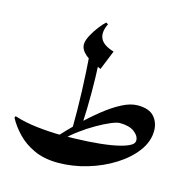

<svg xmlns="http://www.w3.org/2000/svg" viewBox="-99 -679 768 782"><g transform="rotate(15 285.5 -287.5)"><path d="M212.4 13.2Q153.8 13.2 111.1 -6.3Q68.4 -25.9 39.6 -56.2Q10.7 -86.4 -6.3 -118.7L-3.4 -125.5Q40.5 -111.3 94.7 -105.2Q148.9 -99.1 196.8 -99.1ZM254.4 -589.4 263.2 -584.5Q245.1 -547.4 256.6 -522Q268.1 -496.6 314 -482.9L280.8 -400.9Q189.5 -436.5 189.5 -480.5Q189.5 -496.1 201.2 -518.3Q212.9 -540.5 228.3 -560.3Q243.7 -580.1 254.4 -589.4ZM466.8 -296.9Q514.6 -296.9 535.9 -272.7Q557.1 -248.5 557.1 -213.9Q557.1 -168.9 526.9 -127.9Q496.6 -86.9 446.3 -55.2Q396 -23.4 334.7 -5.1Q273.4 13.2 211.4 13.2L195.8 -99.1Q253.4 -99.1 307.4 -102.3Q361.3 -105.5 404.1 -112.5Q446.8 -119.6 471.9 -130.4Q497.1 -141.1 497.1 -156.7Q497.1 -176.3 475.6 -192.4Q454.1 -208.5 414.1 -208.5Q401.9 -208.5 376.5 -197.8Q351.1 -187 320.1 -169.2Q289.1 -151.4 259.3 -129.4Q229.5 -107.4 208 -85.4L178.2 -87.4Q212.4 -125 250.2 -161.9Q288.1 -198.7 326.4 -229.2Q364.7 -259.8 400.4 -278.3Q436 -296.9 466.8 -296.9ZM232.9 -130.9Q233.9 -212.9 231 -294.4Q228 -376 221.7 -458Q232.9 -451.2 244.4 -444.6Q255.9 -438 267.1 -431.6Q274.4 -296.4 267.1 -160.6Q250.5 -145.5 232.9 -130.9Z"/></g></svg>

Font: Lateef SemiBold
Style: Regular
Weight: 600
Designer: SIL International
Foundry: SIL International
Version: Version 4.200